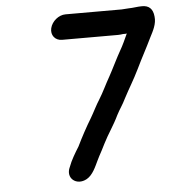

<svg xmlns="http://www.w3.org/2000/svg" viewBox="-52 -713 733 811"><g transform="rotate(-5 315.0 -307.5)"><path d="M231 -553H469C476 -553 483 -554 490 -555H498C500 -555 503 -555 506 -556C495 -532 484 -507 471 -485C457 -461 431 -407 417 -382C398 -349 385 -319 365 -287C353 -269 336 -234 324 -214C302 -178 280 -137 261 -98C246 -74 227 -43 217 -15C195 31 239 67 284 42C310 27 323 -5 337 -34L345 -50C355 -67 361 -81 371 -100C392 -142 415 -172 436 -216C450 -243 461 -256 474 -283C497 -327 515 -354 539 -403C562 -451 581 -484 603 -530C617 -557 633 -586 629 -617C626 -650 609 -666 578 -665C561 -665 541 -661 523 -661C516 -661 501 -659 493 -659H255C226 -659 197 -635 190 -606C183 -577 202 -553 231 -553Z"/></g></svg>

Font: Electronic
Style: HvIt
Weight: 900
Version: Version 1.011